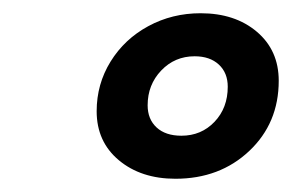

<svg xmlns="http://www.w3.org/2000/svg" viewBox="-20 -850 441 290"><path d="M126 -682Q126 -723 147 -757Q168 -791 204 -810.5Q240 -830 283 -830Q335 -830 368 -802Q401 -774 401 -728Q401 -664 356.5 -622Q312 -580 245 -580Q193 -580 159.5 -608Q126 -636 126 -682ZM324 -719Q324 -740 310.5 -752.5Q297 -765 274 -765Q244 -765 223.5 -743.5Q203 -722 203 -691Q203 -670 216.5 -657.5Q230 -645 254 -645Q284 -645 304 -666Q324 -687 324 -719Z"/></svg>

Font: Kodchasan Medium
Style: Italic
Weight: 500
Italic angle: -10°
Version: Version 1.000; ttfautohint (v1.6)